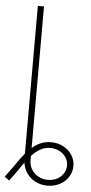

<svg xmlns="http://www.w3.org/2000/svg" viewBox="-69 -742 463 972"><g transform="rotate(5 162.0 -256.0)"><path d="M114.3 -707V12.2Q137.2 -7.3 160.6 -16.4Q184.1 -25.4 210 -25.4Q244.1 -25.4 272.2 -10.7Q300.3 3.9 316.7 29.1Q333 54.2 333 85Q333 115.2 316.9 140.6Q300.8 166 272.7 180.7Q244.6 195.3 210 195.3Q176.8 195.3 149.4 181.4Q122.1 167.5 105.2 143.3Q88.4 119.1 84.5 89.4Q70.8 106.9 55.7 130.9L15.6 186.5L-8.8 168.9L34.2 110.4Q60.1 70.8 83 43.9V-707ZM210 166Q235.4 166 256.1 155.3Q276.9 144.5 288.8 125.7Q300.8 106.9 300.8 85Q300.8 63 288.6 44.2Q276.4 25.4 255.1 14.6Q233.9 3.9 208 3.9Q183.1 3.9 160.6 15.6Q138.2 27.3 114.3 52.7V75.2Q114.3 100.6 127 121.3Q139.6 142.1 161.6 154.1Q183.6 166 210 166Z"/></g></svg>

Font: Pretendard JP Thin
Style: Regular
Weight: 100
Designer: Base glyphs from Inter by Rasmus Andersson; Hangeul glyphs from Noto Sans CJK(Source Han Sans) by Jang Soo-young and Kan
Foundry: Kil Hyung-jin
Version: Version 1.309